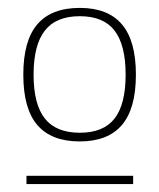

<svg xmlns="http://www.w3.org/2000/svg" viewBox="-20 -685 403 486"><path d="M182 -327Q110 -327 74.5 -368.5Q39 -410 39 -496Q39 -582 74.5 -623.5Q110 -665 182 -665Q253 -665 288.5 -623.5Q324 -582 324 -496Q324 -410 288.5 -368.5Q253 -327 182 -327ZM182 -349Q242 -349 270 -385Q298 -421 298 -496Q298 -571 270 -607.5Q242 -644 182 -644Q122 -644 93.5 -607.5Q65 -571 65 -496Q65 -421 93.5 -385Q122 -349 182 -349ZM47 -219V-240H317V-219Z"/></svg>

Font: Work Sans ExtraLight
Style: Regular
Weight: 200
Designer: Wei Huang
Foundry: Wei Huang
Version: Version 2.010; ttfautohint (v1.8.3)